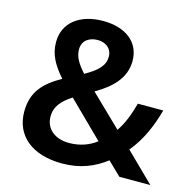

<svg xmlns="http://www.w3.org/2000/svg" viewBox="-107 -832 957 950"><g transform="rotate(15 371.5 -357.0)"><path d="M308 -724C188 -724 108 -663 108 -563C108 -499 136 -451 185 -395C98 -346 45 -292 45 -190C45 -67 138 10 291 10C385 10 455 -20 515 -66L583 0H742L596 -143C652 -210 687 -294 708 -373H578C563 -318 544 -265 514 -222L355 -376C436 -423 498 -481 498 -570C498 -668 420 -724 308 -724ZM306 -626C345 -626 379 -603 379 -560C379 -515 348 -483 283 -447C248 -486 227 -518 227 -557C227 -605 264 -626 306 -626ZM259 -319 438 -143C403 -116 357 -97 298 -97C227 -97 177 -137 177 -200C177 -253 208 -286 259 -319Z"/></g></svg>

Font: Noto Sans Bengali SemiBold
Style: Regular
Weight: 600
Designer: Jelle Bosma - Monotype Design Team
Foundry: Monotype Imaging Inc.
Version: Version 2.003